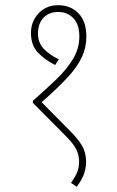

<svg xmlns="http://www.w3.org/2000/svg" viewBox="-20 -652 451 738"><path d="M203 -632Q252 -632 282 -600.5Q312 -569 312 -511Q312 -469 294 -431Q276 -393 237.5 -352Q199 -311 140 -259L251 -147Q279 -119 295 -92.5Q311 -66 311 -29Q311 -7 303 16Q295 39 275 66L253 51Q268 30 276 11.5Q284 -7 284 -32Q284 -55 273.5 -77Q263 -99 234 -128L106 -257L107 -265Q157 -309 197 -347.5Q237 -386 261 -426Q285 -466 285 -512Q285 -558 262 -582Q239 -606 204 -606Q168 -606 147 -583.5Q126 -561 126 -523Q126 -488 147.5 -465Q169 -442 206 -424L192 -402Q151 -423 125 -451Q99 -479 99 -525Q99 -570 128.5 -601Q158 -632 203 -632Z"/></svg>

Font: Noto Sans ExtraCondensed Thin
Style: Regular
Weight: 100
Width: 2
Designer: Monotype Design Team
Foundry: Monotype Imaging Inc.
Version: Version 2.013; ttfautohint (v1.8.4.7-5d5b)